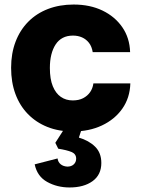

<svg xmlns="http://www.w3.org/2000/svg" viewBox="-20 -570 621 847"><path d="M301 10Q239 10 189 -10Q139 -30 103 -67Q67 -104 48 -155.5Q29 -207 29 -271Q29 -334 48.5 -385.5Q68 -437 104.5 -474Q141 -511 192 -530.5Q243 -550 305 -550Q377 -550 432 -523.5Q487 -497 519.5 -450Q552 -403 554 -340H389Q385 -365 372.5 -381Q360 -397 342 -405Q324 -413 302 -413Q276 -413 257 -403Q238 -393 225.5 -374Q213 -355 206.5 -329Q200 -303 200 -270Q200 -221 213 -189.5Q226 -158 248.5 -142.5Q271 -127 301 -127Q328 -127 347 -137Q366 -147 377.5 -163.5Q389 -180 392 -202H555Q553 -138 519.5 -90.5Q486 -43 429.5 -16.5Q373 10 301 10ZM287 257Q232 257 188 232.5Q144 208 133 155L234 129Q236 145 247.5 154.5Q259 164 277 165Q295 165 305.5 155Q316 145 316 130Q316 109 295.5 100.5Q275 92 237 86L224 60L276 -21H347L328 37Q372 50 399.5 77Q427 104 427 149Q427 201 388.5 229Q350 257 287 257Z"/></svg>

Font: Mona Sans ExtraLight ExtraBold
Style: Regular
Weight: 800
Version: Version 2.000